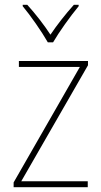

<svg xmlns="http://www.w3.org/2000/svg" viewBox="-20 -783 423 803"><path d="M180 -606H202C227 -649 274 -715 309 -757V-763H289C253 -723 218 -678 191 -638C165 -678 127 -727 94 -763H75V-757C107 -719 155 -650 180 -606ZM347 0V-25H69L348 -510V-528H59V-503H314L37 -20V0Z"/></svg>

Font: Noto Sans Gurmukhi SemiCondensed Thin
Style: Regular
Weight: 100
Width: 4
Designer: Jelle Bosma - Monotype Design Team
Foundry: Monotype Imaging Inc.
Version: Version 2.004